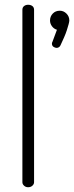

<svg xmlns="http://www.w3.org/2000/svg" viewBox="-20 -786 311 806"><path d="M98 0Q88 0 81 -6.5Q74 -13 74 -21V-745Q74 -755 81 -760.5Q88 -766 98 -766Q109 -766 116 -760.5Q123 -755 123 -745V-21Q123 -13 116 -6.5Q109 0 98 0ZM218 -585Q211 -585 204.5 -589.5Q198 -594 198 -603Q198 -607 200 -610L219 -661Q206 -665 198 -676Q190 -687 190 -700Q190 -717 201.5 -729Q213 -741 231 -741Q247 -741 259 -729Q271 -717 271 -700Q271 -695 268 -684Q265 -673 260.5 -659Q256 -645 249 -629Q242 -613 234 -596Q232 -591 227.5 -588Q223 -585 218 -585Z"/></svg>

Font: Dosis Light
Style: Regular
Weight: 300
Designer: EdgarTolentino, PabloImpallari, IginoMarini
Foundry: EdgarTolentino, PabloImpallari, IginoMarini
Version: Version 3.001; ttfautohint (v1.8.2)